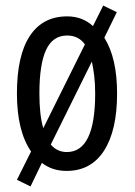

<svg xmlns="http://www.w3.org/2000/svg" viewBox="-20 -606 485 692"><path d="M402 -269Q402 -136 355 -63Q308 10 220 10Q168 10 131 -19L90 66L41 42L92 -60Q41 -134 41 -269Q41 -406 87.5 -476.5Q134 -547 222 -547Q277 -547 315 -512L352 -586L401 -562L356 -470Q402 -397 402 -269ZM122 -269Q122 -191 136 -144L286 -446Q263 -478 222 -478Q170 -478 146 -426Q122 -374 122 -269ZM323 -269Q323 -305 319.5 -333.5Q316 -362 311 -384L163 -85Q186 -58 221 -58Q323 -58 323 -269Z"/></svg>

Font: Noto Sans Khmer UI ExtraCondensed
Style: Regular
Weight: 400
Width: 2
Designer: Danh Hong and the Monotype Design Team
Foundry: Monotype Imaging Inc.
Version: Version 2.002; ttfautohint (v1.8.4.7-5d5b)